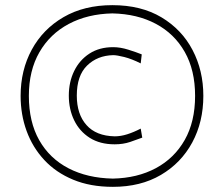

<svg xmlns="http://www.w3.org/2000/svg" viewBox="-20 -716 869 745"><path d="M418 9Q330.5 9 263.8 -18.8Q197 -46.5 151.8 -95.2Q106.5 -144 83.2 -207.8Q60 -271.5 60 -344Q60 -443.5 103.2 -523.2Q146.5 -603 226.5 -649.5Q306.5 -696 416 -696Q527.5 -696 606.5 -648.8Q685.5 -601.5 727.2 -521.8Q769 -442 769 -344Q769 -243 726 -163.2Q683 -83.5 604.2 -37.2Q525.5 9 418 9ZM418 -23Q513 -25 584.8 -63.5Q656.5 -102 696.8 -173Q737 -244 737 -344Q737 -443.5 697 -514.2Q657 -585 584.8 -623.5Q512.5 -662 416 -664Q320 -662 247 -623.2Q174 -584.5 133 -513.5Q92 -442.5 92 -344Q92 -243 132.2 -172Q172.5 -101 245.8 -63Q319 -25 418 -23ZM425 -156Q368 -156 328.2 -181.2Q288.5 -206.5 267.8 -249.2Q247 -292 247 -345Q247 -398 267.8 -440.5Q288.5 -483 327 -508Q365.5 -533 419 -533Q447 -533 478 -523.2Q509 -513.5 530 -505L526 -470Q491 -487.5 462.2 -494.8Q433.5 -502 419 -502Q357.5 -500.5 317.8 -461.5Q278 -422.5 278 -345Q278 -273 315.5 -230.8Q353 -188.5 425 -187Q448.5 -187 473.8 -195Q499 -203 526 -217L532 -182Q512.5 -174.5 485 -165.2Q457.5 -156 425 -156Z"/></svg>

Font: Commissioner Flair Thin
Style: Regular
Weight: 100
Designer: Kostas Bartsokas
Foundry: Kostas Bartsokas
Version: Version 1.000; ttfautohint (v1.8.3)